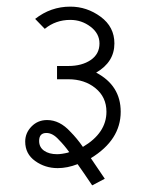

<svg xmlns="http://www.w3.org/2000/svg" viewBox="-20 -491 440 579"><path d="M344 -154Q344 -69 254 -14L296 48L258 68Q229 25 214 4Q183 16 154 16Q116 16 86 -5.5Q56 -27 56 -64Q56 -90 75 -109.5Q94 -129 122 -129Q160 -129 192 -94Q212 -74 230 -48Q301 -90 301 -154Q301 -198 268 -225Q235 -252 186 -252H152V-292H186Q227 -292 253.5 -310Q280 -328 280 -360Q280 -390 253 -410.5Q226 -431 192 -431Q148 -431 115 -404L86 -434Q133 -471 192 -471Q242 -471 283.5 -440.5Q325 -410 325 -360Q325 -304 270 -272Q344 -233 344 -154ZM189 -32Q174 -53 157 -70Q139 -90 120 -90Q98 -90 98 -66Q98 -47 113 -36.5Q128 -26 152 -26Q166 -26 186 -31L187 -32Q188 -32 189 -32Z"/></svg>

Font: Bhavuka
Style: Regular
Weight: 400
Version: 2.94.0; ttfautohint (v1.2) -l 7 -r 28 -G 50 -x 13 -D deva -f